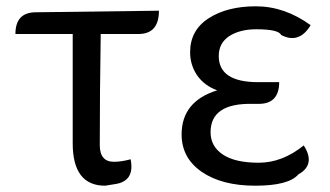

<svg xmlns="http://www.w3.org/2000/svg" viewBox="-20 -577 1047 610"><path d="M395 -71Q409 -1 345 8L314 13Q211 13 211 -122V-469H29Q29 -538 94 -538L485 -543Q485 -469 420 -469H300Q297 -284 297 -116Q297 -63 342 -63Q366 -63 395 -71Z M945 -115Q984 -54 928 -23Q897 13 791 13Q685 13 621 -31Q557 -75 557 -150Q557 -255 670 -290Q629 -305 606 -338Q584 -371 584 -411Q584 -481 643 -519Q702 -557 793 -557Q884 -557 967 -497Q930 -436 873 -466Q865 -484 794 -484Q742 -484 708 -462Q675 -440 675 -399Q675 -316 800 -316H867Q867 -247 802 -247H783Q649 -250 649 -157Q649 -112 688 -86Q727 -60 802 -60Q877 -60 945 -115Z"/></svg>

Font: Swei Toothpaste CJK TC
Style: Regular
Weight: 400
Version: Version 1.0